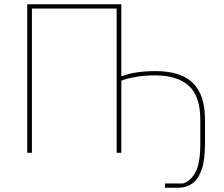

<svg xmlns="http://www.w3.org/2000/svg" viewBox="-20 -718 1051 902"><path d="M755 164V144H840Q876 133 898.5 90.5Q921 48 921 -42V-156Q921 -266 867 -315Q813 -364 707 -364Q662 -364 620 -357Q578 -350 550 -339V0H528V-678H130V0H108V-698H550V-361H555Q584 -372 623.5 -378Q663 -384 710 -384Q830 -384 886.5 -328Q943 -272 943 -156V-42Q943 35 927 80Q911 125 883 144.5Q855 164 818 164Z"/></svg>

Font: IBM Plex Sans Thin
Style: Regular
Weight: 250
Designer: Mike Abbink, Paul van der Laan, Pieter van Rosmalen
Foundry: Bold Monday
Version: Version 3.201